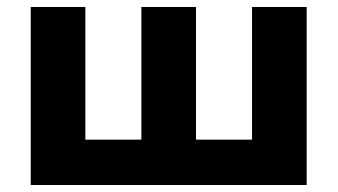

<svg xmlns="http://www.w3.org/2000/svg" viewBox="-20 -530 967 550"><path d="M68 0V-510H224.5V-130H385V-510H541.5V-130H702V-510H858.5V0Z"/></svg>

Font: Geologica Roman
Style: Bold
Weight: 700
Designer: Sindre Bremnes, Frode Helland
Foundry: Monokrom Skriftforlag AS
Version: Version 1.010;gftools[0.9.28]